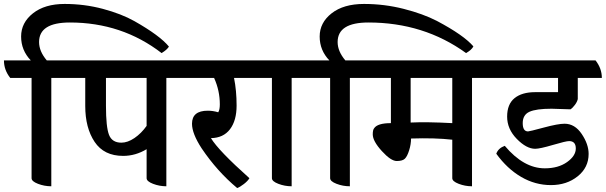

<svg xmlns="http://www.w3.org/2000/svg" viewBox="-62 -924 3070 973"><path d="M-42 -618H94Q45 -669 45 -739Q45 -809 105 -856.5Q165 -904 265.5 -904Q366 -904 459.5 -879Q553 -854 619 -817Q748 -744 794 -688Q786 -673 757 -655Q556 -810 292 -810Q136 -810 136 -711Q136 -664 175 -618H305Q337 -579 337 -529H198V20Q163 20 130.5 7.5Q98 -5 98 -21V-529H-10Q-42 -569 -42 -618Z M920 -529H781V20Q746 20 713.5 7.5Q681 -5 681 -21V-168Q625 -134 562 -134Q465 -134 417.5 -205Q370 -276 370 -387V-529H280Q248 -569 248 -618H888Q920 -579 920 -529ZM681 -529H475V-388Q475 -280 490.5 -240.5Q506 -201 553 -201Q585 -201 619.5 -224.5Q654 -248 681 -286Z M1261 -529H1124Q1137 -465 1137 -389Q1137 -313 1103.5 -269Q1070 -225 1007 -224Q1045 -161 1202 -21Q1194 -7 1174 8.5Q1154 24 1140 29Q1039 -55 960 -172Q911 -247 911 -297Q911 -363 991 -363Q1017 -363 1044 -355Q1052 -368 1052 -395Q1052 -465 1023 -529H868Q836 -569 836 -618H1229Q1261 -577 1261 -529Z M1555 -529H1416V20Q1381 20 1348.5 7.5Q1316 -5 1316 -21V-529H1208Q1176 -569 1176 -618H1523Q1555 -579 1555 -529Z M1471 -618H1607Q1558 -669 1558 -739Q1558 -809 1618.5 -856.5Q1679 -904 1782.5 -904Q1886 -904 1984 -879Q2082 -854 2152 -818Q2288 -746 2337 -689Q2329 -672 2300 -655Q2086 -810 1805 -810Q1649 -810 1649 -711Q1649 -664 1688 -618H1818Q1850 -579 1850 -529H1711V20Q1676 20 1643.5 7.5Q1611 -5 1611 -21V-529H1503Q1471 -569 1471 -618Z M2469 -529H2330V20Q2295 20 2262.5 7.5Q2230 -5 2230 -21V-216Q2142 -226 2021 -222Q2021 -193 2011.5 -162.5Q2002 -132 1990 -120Q1978 -108 1948.5 -108Q1919 -108 1873 -158.5Q1827 -209 1827 -243Q1827 -266 1834 -274Q1851 -300 1919 -300V-529H1793Q1761 -569 1761 -618H2438Q2469 -578 2469 -529ZM2230 -529H2019V-303Q2100 -307 2230 -300Z M2829 -370 2733 -373Q2655 -373 2621 -357.5Q2587 -342 2587 -300Q2587 -258 2614 -258Q2621 -258 2693.5 -277.5Q2766 -297 2799 -297Q2851 -297 2886 -245Q2921 -193 2921 -144Q2921 -75 2865.5 -30.5Q2810 14 2730 14Q2650 14 2579 -27.5Q2508 -69 2453 -145Q2463 -173 2496 -185Q2592 -71 2699 -71Q2767 -71 2811.5 -102.5Q2856 -134 2856 -171.5Q2856 -209 2822 -209Q2806 -209 2740 -189.5Q2674 -170 2650 -170Q2606 -170 2557 -220Q2508 -270 2508 -333Q2508 -396 2545.5 -426.5Q2583 -457 2650 -457H2766V-529H2418Q2386 -569 2386 -618H2956Q2988 -577 2988 -529H2866V-422Q2863 -408 2851.5 -392.5Q2840 -377 2829 -370Z"/></svg>

Font: Karma SemiBold
Style: Regular
Weight: 600
Designer: Joana Correia
Foundry: Indian Type Foundry
Version: Version 1.202;PS 1.0;hotconv 1.0.78;makeotf.lib2.5.61930; tt